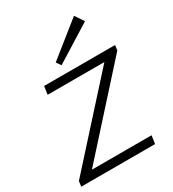

<svg xmlns="http://www.w3.org/2000/svg" viewBox="-193 -877 884 980"><g transform="rotate(-30 249.5 -387.0)"><path d="M-2 -31 436 -516 446 -492H80L87 -540H505L501 -510L62 -23L53 -48H436L429 0H-6ZM433 -722 217 -587 198 -614 398 -774Z"/></g></svg>

Font: Pathway Extreme 28pt ExtraLight
Style: Italic
Weight: 250
Italic angle: -8°
Designer: Eduardo Rodriguez Tunni
Foundry: Eduardo Rodriguez Tunni
Version: Version 1.001;gftools[0.9.26]